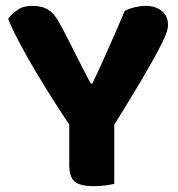

<svg xmlns="http://www.w3.org/2000/svg" viewBox="-20 -630 609 657"><path d="M555 -544Q555 -532 546.5 -510Q538 -488 517 -449Q496 -410 460.5 -350Q425 -290 371 -203V-1Q360 2 340.5 4.5Q321 7 300 7Q253 7 235 -9Q217 -25 217 -65V-204Q191 -242 161 -289.5Q131 -337 102 -385.5Q73 -434 48 -481Q23 -528 8 -565Q19 -582 39.5 -596Q60 -610 90 -610Q125 -610 147 -595.5Q169 -581 189 -541Q191 -538 199 -522.5Q207 -507 217.5 -486.5Q228 -466 240 -442Q252 -418 262.5 -397.5Q273 -377 281 -362Q289 -347 291 -344H296Q312 -377 325.5 -407Q339 -437 352 -466.5Q365 -496 378.5 -526.5Q392 -557 407 -593Q423 -601 442.5 -605.5Q462 -610 479 -610Q511 -610 533 -593Q555 -576 555 -544Z"/></svg>

Font: Baloo Chettan 2
Style: Bold
Weight: 700
Designer: Maithili Shingre, Unnati Kotecha and Ek Type
Foundry: Ek Type
Version: Version 1.640;hotconv 1.0.111;makeotfexe 2.5.65597; ttfautoh